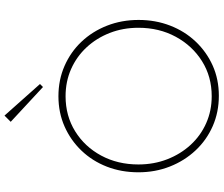

<svg xmlns="http://www.w3.org/2000/svg" viewBox="-88 -872 970 833"><g transform="rotate(-90 396.5 -455.0)"><path d="M398 10Q327 10 266.5 -16.5Q206 -43 161 -91Q116 -139 91 -202.5Q66 -266 66 -339Q66 -413 90.5 -476Q115 -539 160 -586Q205 -633 265 -659.5Q325 -686 396 -686Q467 -686 527.5 -659.5Q588 -633 632.5 -586Q677 -539 702 -475.5Q727 -412 727 -338Q727 -265 702.5 -201.5Q678 -138 633 -90.5Q588 -43 528.5 -16.5Q469 10 398 10ZM396 -21Q481 -21 548 -63Q615 -105 654 -177Q693 -249 693 -339Q693 -406 670.5 -463.5Q648 -521 608 -564Q568 -607 514 -631Q460 -655 396 -655Q311 -655 244 -613.5Q177 -572 138.5 -500.5Q100 -429 100 -339Q100 -272 122.5 -214Q145 -156 185 -112.5Q225 -69 279 -45Q333 -21 396 -21ZM436 -753 285 -893 312 -920 449 -766Z"/></g></svg>

Font: Outfit Thin
Style: Regular
Weight: 100
Designer: Rodrigo Fuenzalida
Foundry: fragTYPE
Version: Version 1.100;gftools[0.9.27]